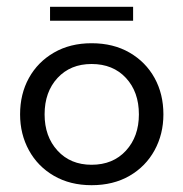

<svg xmlns="http://www.w3.org/2000/svg" viewBox="-20 -534 539 564"><path d="M249 10Q186 10 138.5 -17.5Q91 -45 65 -92.5Q39 -140 39 -198Q39 -258 65 -305Q91 -352 138.5 -379.5Q186 -407 249 -407Q313 -407 360.5 -379.5Q408 -352 434 -305Q460 -258 460 -198Q460 -140 434 -92.5Q408 -45 360.5 -17.5Q313 10 249 10ZM249 -50Q312 -50 350 -91.5Q388 -133 388 -198Q388 -264 350 -305Q312 -346 249 -346Q187 -346 149 -305Q111 -264 111 -198Q111 -133 149 -91.5Q187 -50 249 -50ZM127 -473V-514H371V-473Z"/></svg>

Font: Rokkitt
Style: Regular
Weight: 400
Designer: Vernon Adams
Foundry: Vernon Adams
Version: Version 3.103